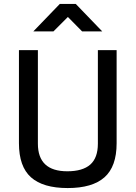

<svg xmlns="http://www.w3.org/2000/svg" viewBox="-20 -942 687 973"><path d="M76 0ZM76 -216V-688H172V-214Q172 -74 321 -74Q399 -74 437.5 -108Q476 -142 476 -214V-688H571V-216Q571 -98 509.5 -43.5Q448 11 323 11Q198 11 137 -43.5Q76 -98 76 -216ZM283 -922H364L498 -783H396L324 -856L251 -783H149Z"/></svg>

Font: sheba-seeBold
Style: Regular
Weight: 600
Designer: Mohamed Galeb, the designers
Foundry: Kief Type Foundry
Version: Version 2.010; ttfautohint (v1.5.33-1714) -l 8 -r 50 -G 200 